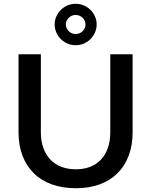

<svg xmlns="http://www.w3.org/2000/svg" viewBox="-20 -987 799 1015"><path d="M196 -287Q196 -241.5 209 -205.2Q222 -169 246 -143.8Q270 -118.5 304.2 -105.2Q338.5 -92 381 -92Q423 -92 456.8 -105.2Q490.5 -118.5 514 -143.5Q537.5 -168.5 550.2 -204.8Q563 -241 563 -287V-700H681V-287Q681 -218.5 660.2 -163.8Q639.5 -109 600.8 -70.8Q562 -32.5 506.5 -12.2Q451 8 381 8Q310.5 8 254.2 -12.2Q198 -32.5 159 -70.8Q120 -109 99 -163.8Q78 -218.5 78 -287V-700H196ZM380 -967Q403 -967 423.2 -958.2Q443.5 -949.5 458.5 -934.5Q473.5 -919.5 482.2 -899.8Q491 -880 491 -858Q491 -835.5 482.2 -815.5Q473.5 -795.5 458.5 -780.5Q443.5 -765.5 423.2 -756.8Q403 -748 380 -748Q357 -748 336.8 -756.8Q316.5 -765.5 301.5 -780.5Q286.5 -795.5 277.8 -815.5Q269 -835.5 269 -858Q269 -880 277.8 -899.8Q286.5 -919.5 301.5 -934.5Q316.5 -949.5 336.8 -958.2Q357 -967 380 -967ZM380 -908Q369.5 -908 360 -904Q350.5 -900 343.5 -893.2Q336.5 -886.5 332.2 -877.2Q328 -868 328 -858Q328 -847.5 332.2 -838.2Q336.5 -829 343.5 -822Q350.5 -815 360 -811Q369.5 -807 380 -807Q390.5 -807 400 -811Q409.5 -815 416.5 -822Q423.5 -829 427.8 -838.2Q432 -847.5 432 -858Q432 -868 427.8 -877.2Q423.5 -886.5 416.5 -893.2Q409.5 -900 400 -904Q390.5 -908 380 -908Z"/></svg>

Font: Argentum Sans
Style: Regular
Weight: 400
Designer: Julieta Ulanovsky, Owen Earl, Chris M. Simpson, Rasmus Andersson, Cristiano Sobral
Foundry: The Argentum Sans Project Authors
Version: Version 3.135; ttfautohint (v1.8.4.7-5d5b-dirty)